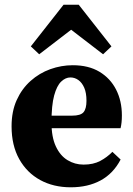

<svg xmlns="http://www.w3.org/2000/svg" viewBox="-20 -773 561 808"><path d="M413.8 -544.6 231.6 -684.6H327.2L145 -544.6L109.7 -577.8L247.5 -753.1H311.3L449 -577.8ZM286.3 -498.5Q352.7 -498.5 398.5 -471Q444.4 -443.4 468.6 -395.9Q492.9 -348.3 492.9 -287.3Q492.9 -271.1 491.6 -258.7Q490.4 -246.4 487.4 -233.5H96V-286.3H283.5Q319.5 -286.3 331.7 -301Q343.9 -315.6 343.9 -348.9Q343.9 -382.2 334.5 -403.8Q325 -425.4 309.8 -436.2Q294.5 -447.1 276.2 -447.1Q255.8 -447.1 237.5 -429.7Q219.2 -412.4 207.9 -371.2Q196.7 -330 196.7 -257.3Q196.7 -196.4 214.9 -157.3Q233 -118.1 263.9 -99.2Q294.8 -80.3 331.8 -80.3Q372.6 -80.3 401.5 -95.6Q430.4 -110.9 453 -134L487.6 -101.6Q457 -42.8 403.6 -13.8Q350.2 15.2 277.8 15.2Q205.1 15.2 149.1 -15.4Q93.1 -46 60.9 -103.5Q28.7 -161.1 28.7 -241.4Q28.7 -304.2 50.3 -351.9Q71.9 -399.6 108.8 -432.5Q145.7 -465.4 191.9 -482Q238.1 -498.5 286.3 -498.5Z"/></svg>

Font: Adobe Variable Font Prototype
Style: Regular
Weight: 389
Designer: Frank Grießhammer
Foundry: Adobe
Version: Version 1.004;hotconv 1.0.113;makeotfexe 2.5.65598